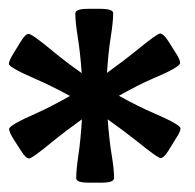

<svg xmlns="http://www.w3.org/2000/svg" viewBox="-27 -773 432 426"><path d="M198.2 -367.7H169.9Q142.1 -367.7 142.1 -377.4Q142.1 -396.5 147 -429.2Q151.9 -461.9 154.8 -508.3Q116.7 -481 90.3 -459.5Q44.4 -421.4 37.6 -421.4Q30.3 -421.4 20 -438L3.9 -462.9Q-6.8 -480 -6.8 -486.8Q-6.8 -495.1 53.2 -521.5Q83 -534.7 128.4 -560.1Q83 -584.5 53.2 -597.2Q-7.3 -623.5 -7.3 -631.3Q-7.3 -638.2 3.4 -655.3L19 -680.7Q29.3 -697.8 36.6 -697.8Q43.9 -697.8 89.4 -660.2Q116.2 -637.7 154.3 -610.8Q150.9 -657.7 145.5 -690.9Q140.1 -724.1 140.1 -743.2Q140.1 -753.4 168 -753.4H195.8Q224.1 -753.4 224.1 -743.7Q224.1 -724.6 218.8 -691.4Q213.4 -658.2 210.4 -611.3Q249 -639.2 275.4 -660.6Q321.8 -698.7 328.1 -698.7Q335.4 -698.7 346.2 -682.1L364.7 -652.8Q372.6 -640.1 372.6 -633.3Q372.6 -624 312 -598.6Q282.2 -585.9 236.8 -560.5Q282.7 -535.2 313 -522.5Q373 -496.6 373.5 -488.3Q373.5 -481.4 365.2 -468.8L347.2 -439.5Q336.9 -422.4 329.1 -422.4Q322.8 -422.4 276.4 -460Q249.5 -481.4 211.9 -508.3Q215.3 -462.4 220.7 -429.7Q226.1 -397 226.1 -377.9Q226.1 -367.7 198.2 -367.7Z"/></svg>

Font: ALMAS
Style: Bold
Weight: 700
Designer: ALMAS Font/ by Husham Jawad Kadhim, derived from the Bainsely font by/ Paul James MIller
Foundry: High-Logic / Made with FontCreator
Version: Version 1.411;September 19, 2021;FontCreator 14.0.0.2814 32-